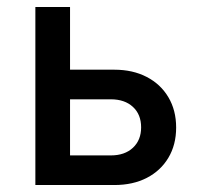

<svg xmlns="http://www.w3.org/2000/svg" viewBox="-20 -531 577 551"><path d="M81.5 0V-511H181V-331H308Q361 -331 401 -310.2Q441 -289.5 463.2 -252Q485.5 -214.5 485.5 -165Q485.5 -115.5 463.2 -78.2Q441 -41 401.2 -20.5Q361.5 0 308 0ZM181 -85H298Q338 -85 361.5 -107Q385 -129 385 -165.5Q385 -202.5 361.5 -224.2Q338 -246 298 -246H181Z"/></svg>

Font: Overpass Medium
Style: Regular
Weight: 500
Designer: Delve Withrington, Dave Bailey, Thomas Jockin
Foundry: Delve Fonts LLC
Version: Version 4.000